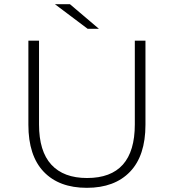

<svg xmlns="http://www.w3.org/2000/svg" viewBox="-20 -895 833 920"><path d="M400 -757 243 -875H315L454 -757ZM116 -297V-700H167V-299Q167 -170 226 -106Q285 -42 397 -42Q626 -42 626 -299V-700H677V-297Q677 -149 603 -72Q529 5 396 5Q263 5 189.5 -72Q116 -149 116 -297Z"/></svg>

Font: mBank Light
Style: Regular
Weight: 300
Designer: Julieta Ulanovsky
Foundry: Julieta Ulanovsky
Version: Version 7.200;PS 007.200;hotconv 1.0.88;makeotf.lib2.5.64775